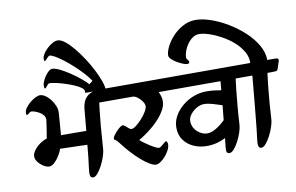

<svg xmlns="http://www.w3.org/2000/svg" viewBox="-98 -1204 2183 1414"><g transform="rotate(-10 993.0 -496.5)"><path d="M85 -530Q85 -548 98.5 -567Q112 -586 132 -603Q152 -620 173 -630.5Q194 -641 209 -641Q227 -641 247.5 -627.5Q268 -614 286 -591Q304 -568 315 -540.5Q326 -513 323 -484Q321 -454 317.5 -409Q314 -364 311 -324Q342 -324 377 -324Q412 -324 444.5 -323.5Q477 -323 500 -323L515 -487Q520 -543 553.5 -574.5Q587 -606 645 -606H720Q749 -606 742 -584L725 -531Q720 -515 709.5 -513.5Q699 -512 675 -512H630Q629 -504 623.5 -459Q618 -414 611.5 -341Q605 -268 599 -174Q598 -149 587 -115.5Q576 -82 559.5 -50.5Q543 -19 525 2Q507 23 492 23Q477 23 472 12Q467 1 468 -17Q469 -35 472 -56Q477 -93 481.5 -133.5Q486 -174 490 -221Q467 -222 429 -223Q391 -224 352.5 -225Q314 -226 287 -227Q281 -207 265 -180Q249 -153 228 -132.5Q207 -112 186 -112Q168 -112 145 -126Q122 -140 105.5 -161Q89 -182 89 -203Q89 -225 105.5 -248Q122 -271 148 -290Q174 -309 203 -318Q207 -338 211 -364Q215 -390 218.5 -414Q222 -438 224 -453Q226 -472 215 -487Q204 -502 186.5 -512.5Q169 -523 152 -528.5Q135 -534 126 -534Q117 -534 106.5 -524Q96 -514 90 -514Q85 -514 85 -530Z M540 -600Q540 -602 540.5 -605Q541 -608 541 -613Q541 -627 520.5 -641.5Q500 -656 468.5 -669Q437 -682 402 -693Q367 -704 337.5 -710Q308 -716 293 -716Q287 -716 279.5 -708Q272 -700 266 -691.5Q260 -683 255 -683Q252 -683 250.5 -689.5Q249 -696 249 -706Q249 -717 256.5 -735.5Q264 -754 276.5 -772.5Q289 -791 303.5 -804Q318 -817 332 -817Q352 -817 386.5 -800.5Q421 -784 460.5 -757.5Q500 -731 535.5 -701.5Q571 -672 593.5 -644.5Q616 -617 616 -600ZM615 -600Q616 -602 608.5 -612Q601 -622 591.5 -634Q582 -646 576 -653L609 -678Q590 -708 560 -740.5Q530 -773 495.5 -804.5Q461 -836 428 -861Q395 -886 369 -901Q343 -916 330 -916Q325 -916 316 -907.5Q307 -899 299.5 -890.5Q292 -882 288 -882Q283 -882 283 -901Q283 -916 295 -935.5Q307 -955 326.5 -973.5Q346 -992 367.5 -1004Q389 -1016 407 -1016Q431 -1016 461 -992.5Q491 -969 523 -930.5Q555 -892 585.5 -845.5Q616 -799 640 -752Q664 -705 678.5 -665Q693 -625 693 -600Z M620 -534 636 -587Q641 -604 651 -605Q661 -606 675 -606H1180Q1208 -606 1201 -584L1184 -531Q1179 -515 1168 -513.5Q1157 -512 1135 -512H1075Q1083 -494 1088 -476.5Q1093 -459 1093 -443Q1093 -411 1076 -379Q1059 -347 1032.5 -317Q1006 -287 975.5 -261.5Q945 -236 917.5 -217.5Q890 -199 872 -189Q881 -180 899.5 -166.5Q918 -153 939 -139.5Q960 -126 979 -116.5Q998 -107 1007 -107Q1014 -107 1026 -117Q1038 -127 1049 -136.5Q1060 -146 1064 -146Q1069 -146 1072.5 -138.5Q1076 -131 1076 -121Q1076 -102 1064.5 -79Q1053 -56 1035 -35.5Q1017 -15 998 -2Q979 11 964 11Q945 11 915.5 -6.5Q886 -24 852.5 -53.5Q819 -83 785.5 -120Q752 -157 723 -196Q708 -216 699 -219.5Q690 -223 690 -233Q690 -241 699.5 -254.5Q709 -268 722.5 -282.5Q736 -297 749.5 -307Q763 -317 770 -317Q779 -317 789.5 -307.5Q800 -298 811 -288.5Q822 -279 831 -279Q845 -279 866.5 -295.5Q888 -312 910 -336.5Q932 -361 947 -386Q962 -411 962 -427Q962 -443 948.5 -463Q935 -483 915.5 -497.5Q896 -512 879 -512H641Q613 -512 620 -534Z M1070 -534 1086 -587Q1091 -604 1102 -605Q1113 -606 1135 -606H1743Q1771 -606 1764 -584L1747 -531Q1742 -515 1731 -513.5Q1720 -512 1698 -512H1650Q1646 -484 1640.5 -432Q1635 -380 1629 -313Q1623 -246 1619 -174Q1618 -149 1607 -116Q1596 -83 1579.5 -51.5Q1563 -20 1545 0.5Q1527 21 1512 21Q1497 21 1492 12Q1487 3 1489 -22Q1491 -47 1497 -94Q1468 -78 1432 -68.5Q1396 -59 1356 -59Q1304 -59 1258.5 -79Q1213 -99 1185 -137.5Q1157 -176 1157 -231Q1157 -276 1179.5 -316.5Q1202 -357 1239.5 -388.5Q1277 -420 1324 -438Q1371 -456 1420 -456Q1456 -456 1486 -452Q1516 -448 1531 -445L1537 -512H1091Q1063 -512 1070 -534ZM1266 -260Q1266 -228 1283 -203Q1300 -178 1325.5 -164Q1351 -150 1375 -150Q1400 -150 1426 -163Q1452 -176 1474.5 -194Q1497 -212 1510 -225L1521 -335Q1489 -346 1452 -356.5Q1415 -367 1386 -367Q1360 -367 1332 -351Q1304 -335 1285 -310.5Q1266 -286 1266 -260Z M1190 -765Q1190 -793 1209 -831Q1228 -869 1261.5 -905Q1295 -941 1339 -964.5Q1383 -988 1433 -988Q1484 -988 1546.5 -966.5Q1609 -945 1671.5 -907.5Q1734 -870 1786.5 -821.5Q1839 -773 1871 -717.5Q1903 -662 1903 -606H1964Q1992 -606 1985 -584L1968 -531Q1963 -515 1952 -513.5Q1941 -512 1919 -512H1888Q1885 -491 1881 -456Q1877 -421 1872.5 -376Q1868 -331 1864 -279.5Q1860 -228 1857 -174Q1856 -149 1845 -115.5Q1834 -82 1817.5 -50.5Q1801 -19 1783 2Q1765 23 1750 23Q1735 23 1730 12Q1725 1 1726 -17Q1727 -35 1730 -56Q1734 -82 1738.5 -127.5Q1743 -173 1748.5 -228Q1754 -283 1759 -338Q1764 -393 1768.5 -439Q1773 -485 1775 -512H1664Q1637 -512 1644 -534L1660 -587Q1665 -604 1674.5 -605Q1684 -606 1698 -606H1776Q1778 -650 1754.5 -691Q1731 -732 1692 -766.5Q1653 -801 1606.5 -826.5Q1560 -852 1516.5 -866.5Q1473 -881 1441 -881Q1414 -881 1391.5 -865Q1369 -849 1352 -824.5Q1335 -800 1326 -774Q1317 -748 1317 -727Q1317 -718 1326 -709Q1335 -700 1335 -691Q1335 -688 1331.5 -683.5Q1328 -679 1317 -679Q1306 -679 1285 -687.5Q1264 -696 1242 -709Q1220 -722 1205 -737Q1190 -752 1190 -765Z"/></g></svg>

Font: Alkatra
Style: Regular
Weight: 400
Designer: Suman Bhandary
Version: Version 1.100;gftools[0.9.22]